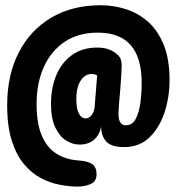

<svg xmlns="http://www.w3.org/2000/svg" viewBox="-20 -662 659 717"><path d="M270 34.8Q240.2 34.8 204.5 28.2Q168.8 21.7 134 3.8Q99.2 -14.2 70.5 -48Q41.7 -81.8 24.2 -136Q6.8 -190.2 6.8 -269.6Q6.8 -381.4 49.7 -465.3Q92.6 -549.2 171 -595.8Q249.5 -642.4 355.8 -642.4Q404.8 -642.4 451 -627.5Q497.2 -612.6 533.8 -579.9Q570.2 -547.2 591.7 -493.8Q613.2 -440.3 613.2 -362.9Q613.2 -299.2 594.2 -241.8Q575.2 -184.5 537.8 -148.6Q500.2 -112.7 443.7 -112.7Q395.4 -112.7 376.5 -133.8Q357.6 -154.9 357.6 -189.7Q352.6 -159.8 332 -140.9Q311.5 -122.1 276.6 -122.1Q251.9 -122.1 227.4 -137Q202.8 -152 186.7 -185.4Q170.5 -218.8 170.5 -273.6Q170.5 -335.6 191 -383Q211.6 -430.3 250.1 -457.4Q288.7 -484.4 343 -484.4Q358.8 -484.4 371.5 -481.8Q384.3 -479.2 394.6 -474.2Q414.1 -464.5 424.2 -452.4Q434.3 -440.3 434.3 -419.9Q434.3 -405 432.6 -377.7Q430.8 -350.3 429.2 -328.9Q427.8 -313.8 426.2 -295Q424.6 -276.3 423.5 -260.4Q422.5 -244.4 422.5 -236.2Q422.5 -215.1 429.3 -204.6Q436.2 -194.2 450.2 -194.2Q474.6 -194.2 487.2 -218.8Q499.9 -243.5 504.5 -279.9Q509.1 -316.2 509.1 -350.8Q509.1 -414.3 491 -456.4Q472.9 -498.4 436.5 -519.2Q400 -540.1 344.8 -540.1Q272.6 -540.1 221.5 -505.8Q170.5 -471.6 143.5 -411.6Q116.6 -351.6 116.6 -273.2Q116.6 -200.7 136.2 -155.2Q155.9 -109.8 191.4 -87.7Q226.8 -65.7 274 -62.8Q309.2 -60.2 324.9 -48.7Q340.6 -37.2 340.6 -11.8Q340.6 15.5 318.7 25.2Q296.8 34.8 270 34.8ZM299 -219.7Q312.4 -219.7 322.2 -232.3Q332 -244.9 333.6 -264.8L342.8 -380.3Q340.5 -382 335.2 -383.9Q330 -385.8 320.6 -385.8Q307.4 -385.8 294.6 -376Q281.8 -366.2 273.4 -345.6Q265.1 -325 265.1 -292.1Q265.1 -264 270.5 -248.1Q275.8 -232.2 283.8 -225.9Q291.7 -219.7 299 -219.7Z"/></svg>

Font: Sono ExtraLight
Style: Regular
Weight: 200
Designer: Tyler Finck
Foundry: Tyler Finck
Version: Version 2.112